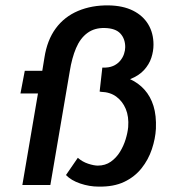

<svg xmlns="http://www.w3.org/2000/svg" viewBox="-20 -687 651 713"><path d="M346 6Q312 6 278 -5.5Q244 -17 225 -37L269 -101Q286 -86 307.5 -79Q329 -72 343 -72Q371 -72 391.5 -86.5Q412 -101 425.5 -123Q439 -145 446.5 -169.5Q454 -194 456 -215Q459 -254 447 -282.5Q435 -311 412 -328Q389 -345 355 -346L350 -347L360 -436Q384 -435 400 -442Q416 -449 426 -461Q436 -473 440.5 -486.5Q445 -500 445 -512Q445 -543 427 -562.5Q409 -582 369 -583Q331 -584 304.5 -564.5Q278 -545 262.5 -508.5Q247 -472 239 -422L167 0H63L121 -340H56L72 -424H137L145 -473Q155 -538 187 -581.5Q219 -625 270 -646.5Q321 -668 384 -667Q437 -666 474 -647.5Q511 -629 530.5 -596.5Q550 -564 550 -521Q550 -497 542 -472.5Q534 -448 515 -427Q496 -406 463 -393Q494 -379 516.5 -354Q539 -329 550 -293.5Q561 -258 559 -209Q557 -172 544 -133Q531 -94 505.5 -62Q480 -30 441 -11.5Q402 7 346 6Z"/></svg>

Font: Josefin Sans Medium
Style: Italic
Weight: 500
Italic angle: -7°
Designer: Santiago Orozco
Foundry: Typemade
Version: Version 2.000